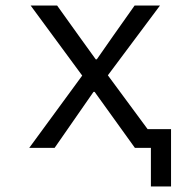

<svg xmlns="http://www.w3.org/2000/svg" viewBox="-20 -536 640 696"><path d="M527 0H469L323 -203H319L178 0H86L278 -262L91 -516H187L265 -407L327 -321H331L391 -407L468 -516H560L371 -263L515 -68H600V140H527Z"/></svg>

Font: JuliaMono Medium
Style: Regular
Weight: 500
Monospace: yes
Designer: cormullion
Foundry: corm
Version: Version 0.054; ttfautohint (v1.8.4)